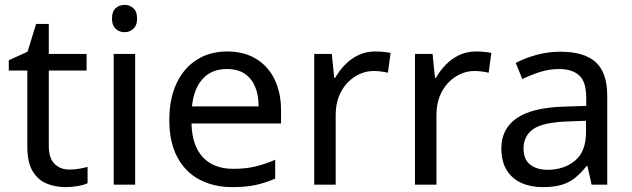

<svg xmlns="http://www.w3.org/2000/svg" viewBox="-20 -757 2590 787"><path d="M264 -62Q284 -62 305 -65.5Q326 -69 339 -73V-6Q325 1 299 5.5Q273 10 249 10Q207 10 171.5 -4.5Q136 -19 114 -55Q92 -91 92 -156V-468H16V-510L93 -545L128 -659H180V-536H335V-468H180V-158Q180 -109 203.5 -85.5Q227 -62 264 -62Z M534 -536V0H446V-536ZM491 -737Q511 -737 526.5 -723.5Q542 -710 542 -681Q542 -653 526.5 -639Q511 -625 491 -625Q469 -625 454 -639Q439 -653 439 -681Q439 -710 454 -723.5Q469 -737 491 -737Z M911 -546Q980 -546 1029.5 -516Q1079 -486 1105.5 -431.5Q1132 -377 1132 -304V-251H765Q767 -160 811.5 -112.5Q856 -65 936 -65Q987 -65 1026.5 -74.5Q1066 -84 1108 -102V-25Q1067 -7 1027 1.5Q987 10 932 10Q856 10 797.5 -21Q739 -52 706.5 -113.5Q674 -175 674 -264Q674 -352 703.5 -415Q733 -478 786.5 -512Q840 -546 911 -546ZM910 -474Q847 -474 810.5 -433.5Q774 -393 767 -321H1040Q1040 -367 1026 -401Q1012 -435 983.5 -454.5Q955 -474 910 -474Z M1518 -546Q1533 -546 1550.5 -544.5Q1568 -543 1581 -540L1570 -459Q1557 -462 1541.5 -464Q1526 -466 1512 -466Q1481 -466 1453 -453Q1425 -440 1403 -416.5Q1381 -393 1368.5 -360Q1356 -327 1356 -286V0H1268V-536H1340L1350 -438H1354Q1371 -468 1395 -492.5Q1419 -517 1450 -531.5Q1481 -546 1518 -546Z M1931 -546Q1946 -546 1963.5 -544.5Q1981 -543 1994 -540L1983 -459Q1970 -462 1954.5 -464Q1939 -466 1925 -466Q1894 -466 1866 -453Q1838 -440 1816 -416.5Q1794 -393 1781.5 -360Q1769 -327 1769 -286V0H1681V-536H1753L1763 -438H1767Q1784 -468 1808 -492.5Q1832 -517 1863 -531.5Q1894 -546 1931 -546Z M2277 -545Q2375 -545 2422 -502Q2469 -459 2469 -365V0H2405L2388 -76H2384Q2361 -47 2336.5 -27.5Q2312 -8 2280.5 1Q2249 10 2204 10Q2156 10 2117.5 -7Q2079 -24 2057 -59.5Q2035 -95 2035 -149Q2035 -229 2098 -272.5Q2161 -316 2292 -320L2383 -323V-355Q2383 -422 2354 -448Q2325 -474 2272 -474Q2230 -474 2192 -461.5Q2154 -449 2121 -433L2094 -499Q2129 -518 2177 -531.5Q2225 -545 2277 -545ZM2303 -259Q2203 -255 2164.5 -227Q2126 -199 2126 -148Q2126 -103 2153.5 -82Q2181 -61 2224 -61Q2292 -61 2337 -98.5Q2382 -136 2382 -214V-262Z"/></svg>

Font: uhindi85
Style: Book
Weight: 400
Designer: Jelle Bosma - Monotype Design Team
Foundry: Monotype Imaging Inc.
Version: Version 2.003